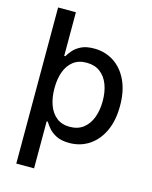

<svg xmlns="http://www.w3.org/2000/svg" viewBox="-135 -815 879 1107"><g transform="rotate(15 305.0 -261.0)"><path d="M71.4 -727.3H177.6V-426.1L145.6 -274.5L177.6 -104V204.5H71.4ZM134.6 -466.6H184.3Q193.5 -482.6 210.4 -502.7Q227.3 -522.7 256.9 -537.6Q286.6 -552.6 334.2 -552.6Q399.9 -552.6 451.7 -519.2Q503.6 -485.8 533.4 -422.9Q563.2 -360.1 563.2 -271.7Q563.2 -183.2 533.6 -120.2Q503.9 -57.2 452.4 -23.3Q400.9 10.7 334.9 10.7Q288.4 10.7 258.5 -4.1Q228.7 -18.8 211.3 -39.1Q193.9 -59.3 184.3 -76H134.6ZM459.5 -272.7Q459.5 -327.4 443.4 -370.2Q427.2 -413 394.7 -437.7Q362.2 -462.4 313.2 -462.4Q265.6 -462.4 234.2 -438Q202.8 -413.7 187.1 -371.1Q171.5 -328.5 171.5 -272.7Q171.5 -216.6 187.3 -173.1Q203.1 -129.6 234.6 -104.8Q266 -79.9 313.2 -79.9Q361.9 -79.9 394.2 -104.9Q426.5 -130 443 -173.7Q459.5 -217.3 459.5 -272.7Z"/></g></svg>

Font: InterMG Medium
Style: Regular
Weight: 500
Designer: Rasmus Andersson
Foundry: rsms
Version: Version 3.019;December 26, 2023;FontCreator 15.0.0.2955 64-b